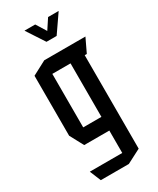

<svg xmlns="http://www.w3.org/2000/svg" viewBox="-226 -765 847 1032"><g transform="rotate(-30 197.5 -248.5)"><path d="M134 -423V-508H388V-507L348 -423ZM74 202 46 134V133H247V202ZM91 -6 46 -90V-91H247V-6ZM46 -91V-462L133 -508H134V-91ZM247 202V-423H335V157L248 202ZM193 -588 121 -698V-699H187L251 -596ZM194 -588 267 -699H332V-698L256 -588Z"/></g></svg>

Font: Foldit
Style: Regular
Weight: 400
Version: Version 1.003